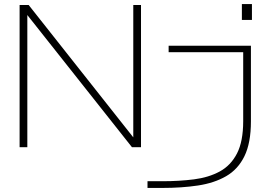

<svg xmlns="http://www.w3.org/2000/svg" viewBox="-20 -725 1340 945"><path d="M1170.5 -705H1220V-627H1170.5ZM76.5 -0.5V-700.5H121L636 -49V-700.5H674V-0.5H629.5L114.5 -651V-0.5ZM706 200V167H778Q862 167 934.5 157.8Q1007 148.5 1061.5 119Q1116 89.5 1146.5 30.2Q1177 -29 1177 -129V-468H810V-500H1215V-128Q1215 -21.5 1183.2 43.5Q1151.5 108.5 1093 142.2Q1034.5 176 954.5 188Q874.5 200 778 200Z"/></svg>

Font: Trispace Expanded Thin
Style: Regular
Weight: 100
Width: 7
Designer: Tyler Finck
Foundry: Etcetera Type Company
Version: Version 1.210; ttfautohint (v1.8.3)